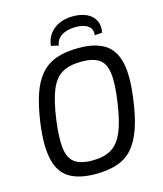

<svg xmlns="http://www.w3.org/2000/svg" viewBox="-129 -980 925 1089"><g transform="rotate(-15 333.0 -436.0)"><path d="M387 -703Q482 -703 538.5 -668Q595 -633 613 -554Q631 -475 612 -342Q599 -242 575 -173.5Q551 -105 514.5 -64Q478 -23 424.5 -5Q371 13 297 13Q202 13 145 -21Q88 -55 69 -134Q50 -213 68 -348Q82 -446 105 -513.5Q128 -581 165 -623Q202 -665 256.5 -684Q311 -703 387 -703ZM382 -624Q312 -624 268.5 -598.5Q225 -573 200 -511.5Q175 -450 160 -342Q146 -237 153.5 -177Q161 -117 196 -91.5Q231 -66 299 -66Q368 -66 411 -92Q454 -118 480 -179.5Q506 -241 521 -348Q537 -456 529 -516Q521 -576 485.5 -600Q450 -624 382 -624ZM283 -745 239 -755Q243 -794 264 -823Q285 -852 320.5 -868.5Q356 -885 402 -885Q452 -885 485.5 -868Q519 -851 533 -821Q547 -791 539 -752L495 -749Q500 -784 475 -803Q450 -822 403 -822Q351 -822 319 -801.5Q287 -781 283 -745Z"/></g></svg>

Font: Exo 2
Style: Italic
Weight: 400
Italic angle: -8°
Designer: Natanael Gama
Foundry: Natanael Gama
Version: Version 2.010